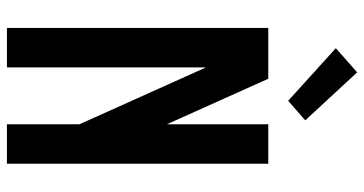

<svg xmlns="http://www.w3.org/2000/svg" viewBox="-262 -762 1025 540"><g transform="rotate(90 250.0 -492.5)"><path d="M59 0V-735H202L330 -450V-735H441V0H330V-204L170 -560V0ZM264 -791 116 -925 184 -985 319 -839Z"/></g></svg>

Font: Iosevka SS08 Regular
Style: Bold
Weight: 700
Monospace: yes
Designer: Belleve Invis
Foundry: Belleve Invis
Version: Version 16.3.4; ttfautohint (v1.8.4)